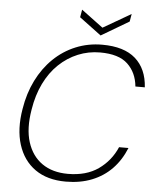

<svg xmlns="http://www.w3.org/2000/svg" viewBox="-59 -934 811 996"><g transform="rotate(5 346.0 -436.0)"><path d="M321 12Q224 12 161 -32.5Q98 -77 72.5 -157.5Q47 -238 65 -344Q78 -426 111.5 -493.5Q145 -561 195.5 -610Q246 -659 310.5 -685.5Q375 -712 448 -712Q562 -712 621.5 -659.5Q681 -607 687 -511H638Q631 -583 584.5 -627Q538 -671 441 -671Q380 -671 325.5 -648.5Q271 -626 227 -584Q183 -542 153.5 -481.5Q124 -421 112 -345Q95 -245 117.5 -174.5Q140 -104 194 -66.5Q248 -29 328 -29Q424 -29 487 -73.5Q550 -118 581 -190H630Q604 -126 560.5 -81Q517 -36 456.5 -12Q396 12 321 12ZM586 -884 579 -844 435 -759 321 -844 328 -884 441 -800Z"/></g></svg>

Font: DM Sans 10pt ExtraLight
Style: Italic
Weight: 250
Italic angle: -10°
Version: Version 4.004;gftools[0.9.30]